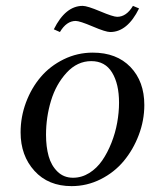

<svg xmlns="http://www.w3.org/2000/svg" viewBox="-20 -633 543 660"><path d="M50.8 -178.2Q50.8 -231 69.3 -280.8Q87.9 -330.6 120.1 -368.4Q152.3 -406.2 199.2 -429.2Q246.1 -452.1 298.8 -452.1Q380.9 -452.1 428.5 -402.6Q476.1 -353 476.1 -272Q476.1 -219.2 457 -168.9Q438 -118.7 405.5 -79.6Q373 -40.5 325.9 -16.8Q278.8 6.8 226.1 6.8Q146 6.8 98.4 -45.7Q50.8 -98.1 50.8 -178.2ZM138.2 -169.9Q138.2 -128.4 147.2 -96.2Q156.2 -64 177.7 -43Q199.2 -22 231 -22Q260.7 -22 286.9 -38.3Q313 -54.7 331.3 -81.3Q349.6 -107.9 363 -141.8Q376.5 -175.8 382.8 -211.2Q389.2 -246.6 389.2 -279.8Q389.2 -344.7 365.2 -383.8Q341.3 -422.9 293.9 -422.9Q245.6 -422.9 209 -383.1Q172.4 -343.3 155.3 -286.6Q138.2 -230 138.2 -169.9ZM165 -532.2Q205.1 -612.8 264.2 -612.8Q279.8 -612.8 324.5 -594Q369.1 -575.2 382.8 -575.2Q414.6 -575.2 437 -612.8L458 -604Q418 -522.9 358.9 -522.9Q343.3 -522.9 298.6 -542Q253.9 -561 240.2 -561Q208.5 -561 186 -522.9Z"/></svg>

Font: Dihjauti
Style: Bold Italic
Weight: 700
Italic angle: -9°
Designer: T. Christopher White
Version: Version 3.0.0